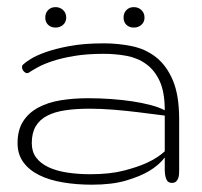

<svg xmlns="http://www.w3.org/2000/svg" viewBox="-20 -503 556 528"><path d="M67.4 -109.4Q67.4 -85.9 79.3 -69.8Q91.3 -53.7 112.8 -43.5Q134.3 -33.2 163.8 -28.6Q193.4 -23.9 228.5 -23.9Q281.7 -23.9 320.1 -33.7Q358.4 -43.5 383.8 -55.2Q413.6 -68.8 433.1 -86.9V-185.1Q397 -189.9 360.8 -194.3Q329.6 -198.2 293.7 -201.2Q257.8 -204.1 226.6 -204.1Q189 -204.1 159.4 -199.7Q129.9 -195.3 109.4 -184.6Q88.9 -173.8 78.1 -155.5Q67.4 -137.2 67.4 -109.4ZM265.1 -355Q218.8 -355 184.1 -349.1Q149.4 -343.3 124.5 -335Q99.6 -326.7 83.7 -317.9Q67.9 -309.1 59.1 -303.2Q55.2 -300.8 50.8 -302.7Q46.4 -304.7 43.5 -309.1Q40.5 -313.5 40.5 -318.6Q40.5 -323.7 45.4 -327.1Q49.8 -331.5 64.5 -340.8Q79.1 -350.1 105.7 -359.6Q132.3 -369.1 171.9 -376.5Q211.4 -383.8 265.6 -383.8Q304.7 -383.8 342 -376.2Q379.4 -368.7 408.4 -346.2Q437.5 -323.7 455.1 -282.7Q472.7 -241.7 472.7 -174.8V-34.2Q472.7 -28.3 472.2 -22.5Q471.7 -16.6 469.5 -11.5Q467.3 -6.3 463.4 -3.2Q459.5 0 452.6 0Q441.4 0 437.3 -10.3Q433.1 -20.5 433.1 -36.1V-69.8Q416.5 -48.3 389.2 -32.2Q365.7 -18.1 327.1 -6.6Q288.6 4.9 232.4 4.9Q189.9 4.9 152.6 -1.5Q115.2 -7.8 87.6 -21.5Q60.1 -35.2 44.2 -56.9Q28.3 -78.6 28.3 -109.4Q28.3 -145 43.2 -168.7Q58.1 -192.4 84.5 -206.8Q110.8 -221.2 146.2 -227.1Q181.6 -232.9 222.7 -232.9Q253.9 -232.9 284.9 -230.7Q315.9 -228.5 343.5 -224.4Q371.1 -220.2 394.3 -214.1Q417.5 -208 433.1 -199.7Q433.1 -249.5 419.2 -279.8Q405.3 -310.1 381.8 -326.9Q358.4 -343.8 328.1 -349.4Q297.9 -355 265.1 -355ZM104.5 -454.6Q104.5 -467.3 112.3 -475.3Q120.1 -483.4 132.8 -483.4Q145 -483.4 153.6 -475.3Q162.1 -467.3 162.1 -454.6Q162.1 -442.4 153.6 -434.8Q145 -427.2 132.8 -427.2Q120.1 -427.2 112.3 -434.8Q104.5 -442.4 104.5 -454.6ZM319.8 -454.6Q319.8 -467.3 327.6 -475.3Q335.4 -483.4 348.1 -483.4Q360.4 -483.4 368.9 -475.3Q377.4 -467.3 377.4 -454.6Q377.4 -442.4 368.9 -434.8Q360.4 -427.2 348.1 -427.2Q335.4 -427.2 327.6 -434.8Q319.8 -442.4 319.8 -454.6Z"/></svg>

Font: Gruppo
Style: Regular
Weight: 400
Foundry: Vernon Adams
Version: Version 1.000